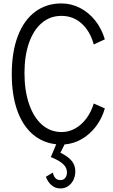

<svg xmlns="http://www.w3.org/2000/svg" viewBox="-20 -816 645 1099"><path d="M516.6 -223.6 580.1 -195.3Q563.5 -137.7 529.3 -92.5Q495.1 -47.4 448.5 -20.3Q401.9 6.8 349.6 10.7L325.7 58.1Q369.1 79.1 390.1 104.5Q411.1 129.9 411.1 165Q411.1 189.9 400.9 212.4Q390.6 234.9 371.1 248.8Q351.6 262.7 326.2 262.7Q296.4 262.7 274.9 244.1Q253.4 225.6 242.7 195.8L282.7 171.9Q286.6 191.9 297.1 203.4Q307.6 214.8 325.2 214.8Q344.7 214.8 354 201.7Q363.3 188.5 363.3 170.9Q363.3 142.6 339.8 121.8Q316.4 101.1 271 83L301.8 9.8Q223.6 1.5 166.3 -48.3Q108.9 -98.1 78.1 -185.5Q47.4 -272.9 47.4 -392.1Q47.4 -519 82.3 -610.1Q117.2 -701.2 181.4 -748.8Q245.6 -796.4 331.5 -796.4Q387.2 -796.4 437.5 -770.8Q487.8 -745.1 524.9 -698.5Q562 -651.9 580.1 -590.8L516.6 -561.5Q496.1 -636.7 447.8 -680.9Q399.4 -725.1 331.5 -725.1Q267.1 -725.1 219.5 -684.8Q171.9 -644.5 146 -570.6Q120.1 -496.6 120.1 -397.9Q120.1 -296.9 146.5 -220.2Q172.9 -143.6 220.9 -101.8Q269 -60.1 332.5 -60.1Q374 -60.1 410.4 -80.6Q446.8 -101.1 474.4 -137.9Q502 -174.8 516.6 -223.6Z"/></svg>

Font: Decalotype Light
Style: Regular
Weight: 300
Designer: Alfredo Marco Pradil
Foundry: Alfredo Marco Pradil
Version: Version 1.0